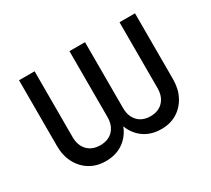

<svg xmlns="http://www.w3.org/2000/svg" viewBox="-112 -733 1025 934"><g transform="rotate(-30 401.0 -266.0)"><path d="M245.1 9.8Q195.3 9.8 157 -13.4Q118.7 -36.6 96.9 -77.9Q75.2 -119.1 75.2 -172.9V-542.5H162.6V-172.9Q162.6 -126 189 -98.4Q215.3 -70.8 260.7 -70.8Q306.2 -70.8 332.3 -98.4Q358.4 -126 358.4 -172.9V-542.5H445.8V-172.9Q445.8 -126 471.9 -98.4Q498 -70.8 542.5 -70.8Q587.4 -70.8 613.5 -98.4Q639.6 -126 639.6 -172.9V-542.5H726.6V-172.9Q726.6 -119.1 705.1 -77.9Q683.6 -36.6 645.8 -13.4Q607.9 9.8 558.1 9.8Q504.9 9.8 467 -14.2Q429.2 -38.1 408.7 -79.6Q388.2 -121.1 387.7 -172.9H416.5Q416.5 -121.6 396 -80.1Q375.5 -38.6 337.2 -14.4Q298.8 9.8 245.1 9.8Z"/></g></svg>

Font: Inter 16pt
Style: Regular
Weight: 400
Version: Version 4.001;git-66647c0bb